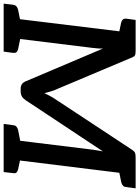

<svg xmlns="http://www.w3.org/2000/svg" viewBox="121 -885 761 1049"><g transform="rotate(90 501.5 -360.5)"><path d="M71 0 159 -721H252Q269 -721 277 -718.5Q285 -716 291 -701L466 -286Q473 -271 477 -255.5Q481 -240 486 -223Q493 -238 502 -254.5Q511 -271 522 -287L795 -701Q805 -716 814 -718.5Q823 -721 839 -721H932L843 0H735L795 -488Q797 -500 799 -513.5Q801 -527 804 -542L525 -121Q507 -93 478 -93H461Q432 -93 421 -121L242 -543Q243 -528 241.5 -514Q240 -500 239 -488L179 0ZM-3 0 3 -52Q5 -64 12 -70Q19 -76 31 -79L96 -92L97 0ZM159 0 182 -92 245 -79Q257 -76 262 -70Q267 -64 266 -52L259 0ZM186 -721 162 -629 100 -642Q89 -645 83.5 -651.5Q78 -658 79 -670L86 -721ZM654 0 661 -52Q662 -64 669 -70Q676 -76 688 -79L754 -92L755 0ZM817 0 840 -92 902 -79Q914 -76 919.5 -70Q925 -64 923 -52L917 0ZM1006 -721 999 -670Q998 -658 991 -651.5Q984 -645 971 -642L906 -629L905 -721Z"/></g></svg>

Font: Aleo SemiBold
Style: Italic
Weight: 600
Italic angle: -7°
Designer: Alessio Laiso
Foundry: Alessio Laiso
Version: Version 2.001;gftools[0.9.29]